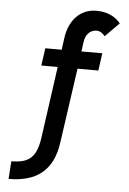

<svg xmlns="http://www.w3.org/2000/svg" viewBox="-61 -759 682 1019"><g transform="rotate(5 280.0 -250.0)"><path d="M30.5 120 24 214.5C170 214.5 260 151.5 281 -4L337.5 -400H448.5L461.5 -493H350.5L357 -543.5C363 -585 387 -610 422.5 -610C435 -610 451 -603 466 -584.5L540 -659C511.5 -693.5 470 -715 411 -715C324 -715 267 -650 254 -558.5L245 -493H158L144.5 -400H232L179 -21C164 85 126.5 120 30.5 120Z"/></g></svg>

Font: HK Grotesk
Style: Bold Italic
Weight: 700
Italic angle: -16°
Designer: Alfredo Marco Pradil
Foundry: Hanken Design Co.
Version: Version 3.001;FEAKit 1.0